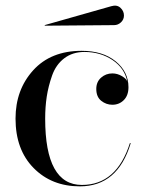

<svg xmlns="http://www.w3.org/2000/svg" viewBox="-20 -650 523 680"><path d="M384 -561 139 -559 138 -561 374 -628Q394 -634 406.5 -622.5Q419 -611 419 -595Q419 -581 408.5 -571Q398 -561 384 -561ZM431 -360Q422 -408 379 -437Q336 -466 279 -466Q237 -466 207.5 -443.5Q178 -421 164.5 -382.5Q151 -344 145.5 -307.5Q140 -271 140 -230Q140 5 270 5Q393 5 440 -143H443Q397 10 263 10Q163 10 99 -55Q35 -120 35 -230Q35 -332 97.5 -401Q160 -470 269 -470Q344 -470 389.5 -433Q435 -396 435 -341Q435 -312 418.5 -295.5Q402 -279 378 -279Q356 -279 338.5 -293Q321 -307 321 -335Q321 -360 338 -375Q355 -390 378 -390Q396 -390 412.5 -380Q429 -370 431 -360Z"/></svg>

Font: Bodoni* 72
Style: Regular
Weight: 400
Version: Version 1.003